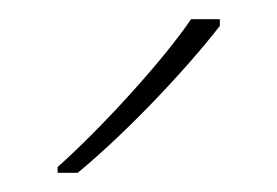

<svg xmlns="http://www.w3.org/2000/svg" viewBox="-20 -786 289 200"><path d="M209 -759V-766H179C150 -723 85 -652 40 -612V-606H61C114 -650 174 -714 209 -759Z"/></svg>

Font: Noto Sans Lao UI Thin
Style: Regular
Weight: 100
Designer: Monotype Design Team
Foundry: Monotype Imaging Inc.
Version: Version 2.000